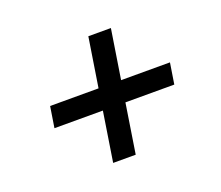

<svg xmlns="http://www.w3.org/2000/svg" viewBox="-96 -695 940 816"><g transform="rotate(-20 374.0 -287.0)"><path d="M287 -16 322 -240H103L118 -335H337L372 -558H474L439 -335H660L645 -240H424L389 -16Z"/></g></svg>

Font: Nunito Sans 10pt Expanded
Style: Bold Italic
Weight: 700
Width: 7
Italic angle: -9°
Designer: Vernon Adams
Foundry: Vernon Adams
Version: Version 3.101;gftools[0.9.27]